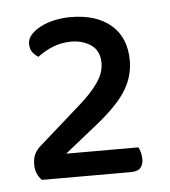

<svg xmlns="http://www.w3.org/2000/svg" viewBox="-35 -730 347 392"><g transform="rotate(-5 138.0 -534.0)"><path d="M123 -697Q176 -697 206 -671Q236 -645 236 -598Q236 -567 219.5 -539Q203 -511 160 -476L90 -420H238Q244 -409 244 -395Q244 -385 238.5 -378Q233 -371 218 -371H36Q23 -384 23 -403Q23 -417 27.5 -425.5Q32 -434 39 -440L126 -517Q150 -538 164 -558Q178 -578 178 -598Q178 -623 161 -635Q144 -647 120 -647Q100 -647 82.5 -640Q65 -633 51 -622Q44 -626 39 -632.5Q34 -639 34 -650Q34 -660 41.5 -668.5Q49 -677 61.5 -683.5Q74 -690 90 -693.5Q106 -697 123 -697Z"/></g></svg>

Font: Baloo Bhai 2
Style: Regular
Weight: 400
Designer: Supriya Tembe, Noopur Datye and Ek Type
Foundry: Ek Type
Version: Version 1.640;PS 1.000;hotconv 16.6.51;makeotf.lib2.5.65220;